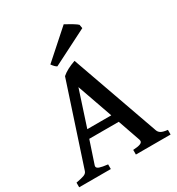

<svg xmlns="http://www.w3.org/2000/svg" viewBox="-200 -980 1017 1104"><g transform="rotate(-30 308.5 -428.0)"><path d="M140.1 -64 139.2 -58.1Q139.2 -46.9 155.8 -41Q172.4 -35.2 210 -30.8V0H0V-30.8Q37.1 -37.6 53.7 -43.9Q70.3 -50.3 74.7 -64L249 -594.2Q280.3 -622.1 340.3 -643.1L545.4 -64Q550.3 -49.8 563.5 -42Q576.7 -34.2 606.9 -30.8V0H376.5V-30.8Q409.2 -32.7 423.8 -38.3Q438.5 -43.9 438.5 -55.7Q438.5 -59.6 437 -64L385.3 -212.4H189.5ZM284.2 -501 207.5 -266.1H366.7ZM209.5 -694.3 391.6 -856.4Q414.6 -844.2 438.5 -829.6Q462.4 -814.9 468.8 -808.1L473.1 -783.7L239.3 -665Q226.6 -670.4 209.5 -694.3Z"/></g></svg>

Font: David Libre Medium
Style: Regular
Weight: 500
Version: Version 1.000